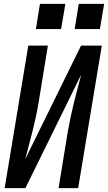

<svg xmlns="http://www.w3.org/2000/svg" viewBox="-20 -970 557 990"><path d="M4 0 126 -735H227L179 -441Q173 -404 165 -367.5Q157 -331 148 -294.5Q139 -258 129 -221.5Q119 -185 110 -149L398 -735H505L383 0H282L330 -294Q337 -331 344.5 -367.5Q352 -404 361 -440.5Q370 -477 380 -513.5Q390 -550 399 -586L111 0ZM495 -820H365L386 -950H517ZM295 -820H165L186 -950H317Z"/></svg>

Font: Iosevka SS04 Semibold
Style: Italic
Weight: 600
Italic angle: -9°
Monospace: yes
Designer: Belleve Invis
Foundry: Belleve Invis
Version: Version 19.0.0; ttfautohint (v1.8.4)